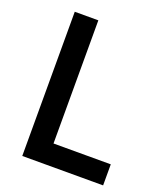

<svg xmlns="http://www.w3.org/2000/svg" viewBox="-128 -771 732 857"><g transform="rotate(20 237.5 -342.5)"><path d="M79 -685H191V-100H463V0H79Z"/></g></svg>

Font: Cairo SemiBold
Style: Regular
Weight: 600
Designer: Mohamed Gaber, Accademia di Belle Arti di Urbino and others
Foundry: Kief Type Foundry, Accademia di Belle Arti di Urbino and others
Version: Version 3.011